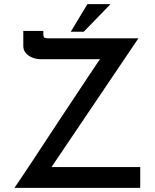

<svg xmlns="http://www.w3.org/2000/svg" viewBox="-20 -911 754 931"><path d="M50 0Q59 -13 80.5 -45Q102 -77 132 -122Q162 -167 196.5 -220Q231 -273 267.5 -328Q304 -383 339 -435.5Q374 -488 403.5 -533Q433 -578 454.5 -609Q476 -640 486 -653L499 -624H177Q157 -624 137.5 -631.5Q118 -639 105.5 -653.5Q93 -668 93 -687V-761H190V-748Q190 -730 197 -727.5Q204 -725 221 -725H651L221 -88L215 -101H660V0ZM516 -891 386 -757H323L404 -891Z"/></svg>

Font: Reem Kufi
Style: Regular
Weight: 400
Designer: Khaled Hosny
Version: Version 1.6